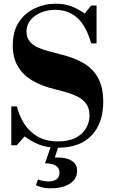

<svg xmlns="http://www.w3.org/2000/svg" viewBox="-20 -784 611 1036"><path d="M293 13Q234 13 192 -3.5Q150 -20 113 -48L70 0H41V-210H71Q83 -161 109.5 -118Q136 -75 181.5 -48Q227 -21 294 -21Q350 -21 387.5 -40Q425 -59 444 -91.5Q463 -124 463 -161Q463 -198 446.5 -222Q430 -246 402.5 -260.5Q375 -275 341.5 -285Q308 -295 274 -303Q204 -320 153.5 -350Q103 -380 76 -426.5Q49 -473 49 -539Q49 -615 81.5 -664.5Q114 -714 167.5 -739Q221 -764 281 -764Q327 -764 362.5 -751Q398 -738 437 -711L472 -754H501V-550H472Q445 -645 396.5 -688Q348 -731 278 -731Q236 -731 200.5 -716Q165 -701 144 -675Q123 -649 123 -614Q123 -582 139.5 -561.5Q156 -541 183 -528.5Q210 -516 243 -507.5Q276 -499 309 -490Q384 -472 434.5 -441Q485 -410 511 -360Q537 -310 537 -235Q537 -119 474 -53Q411 13 293 13ZM254 232Q224 232 203 226Q182 220 174 215L185 184Q193 188 209.5 191.5Q226 195 241 195Q269 195 285 183.5Q301 172 301 148Q301 98 223 97L260 -10H300L276 66H295Q341 66 368.5 84.5Q396 103 396 138Q396 182 357 207Q318 232 254 232Z"/></svg>

Font: Libre Bodoni SemiBold
Style: Regular
Weight: 600
Designer: Pablo Impallari, Rodrigo Fuenzalida
Foundry: Impallari Type
Version: Version 2.005;gftools[0.9.23]